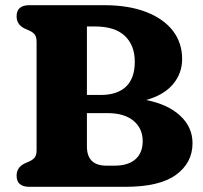

<svg xmlns="http://www.w3.org/2000/svg" viewBox="-20 -720 782 740"><path d="M722 -168Q722 -93 658.8 -46.5Q595.5 0 463.5 0H93Q44 0 44 -43Q44 -74.5 74 -89.5L92 -97.5Q105 -103 113 -112Q121 -121 121 -140.5V-559.5Q121 -579 113 -588Q105 -597 92 -602.5L74 -610.5Q44 -625.5 44 -657Q44 -700 93 -700H381.5Q475 -700 542.2 -674.2Q609.5 -648.5 645.8 -602Q682 -555.5 682 -492.5Q682 -437.5 646.8 -395.5Q611.5 -353.5 543 -334.5Q626 -318.5 674 -274.5Q722 -230.5 722 -168ZM346 -618H315V-354H368.5Q432 -354 465.8 -386.2Q499.5 -418.5 499.5 -482Q499.5 -545.5 461 -581.8Q422.5 -618 346 -618ZM395 -284H315V-155.5Q315 -81.5 390.5 -81.5H421.5Q474 -81.5 502 -106.2Q530 -131 530 -176Q530 -225 494.5 -254.5Q459 -284 395 -284Z"/></svg>

Font: Fraunces 9pt SuperSoft
Style: Bold
Weight: 700
Version: Version 1.000;[b76b70a41]